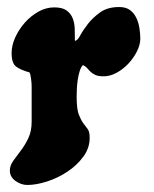

<svg xmlns="http://www.w3.org/2000/svg" viewBox="-20 -526 437 546"><path d="M319 -506Q338 -506 349.5 -497.5Q361 -489 367.5 -475.5Q374 -462 376.5 -446Q379 -430 379 -416Q379 -399 369.5 -380Q360 -361 345 -345Q330 -329 311.5 -319Q293 -309 275 -309Q260 -309 252 -312.5Q244 -316 238.5 -321Q233 -326 228.5 -331.5Q224 -337 216 -341Q210 -335 206.5 -323.5Q203 -312 201 -298.5Q199 -285 198.5 -272Q198 -259 198 -251Q198 -216 204 -200.5Q210 -185 216.5 -176Q223 -167 229 -159.5Q235 -152 235 -134Q235 -105 217 -80.5Q199 -56 172 -38Q145 -20 114 -10Q83 0 58 0Q40 0 24 -11.5Q8 -23 8 -41Q8 -55 17.5 -68.5Q27 -82 39 -97.5Q51 -113 60.5 -133Q70 -153 70 -180V-281Q70 -288 68.5 -301Q67 -314 64 -320Q39 -327 26 -336.5Q13 -346 13 -375Q13 -397 23.5 -420Q34 -443 51 -462Q68 -481 89.5 -493Q111 -505 134 -505Q157 -505 169 -496.5Q181 -488 186.5 -474.5Q192 -461 192.5 -444Q193 -427 193 -410Q200 -410 208 -425Q216 -440 230 -458Q244 -476 265 -491Q286 -506 319 -506Z"/></svg>

Font: r_Neptun CAT
Style: Regular
Weight: 400
Foundry: Peter Wiegel, CAT-Fonts
Version: Version 1.000;June 8, 2024;FontCreator 14.0.0.2814 32-bit